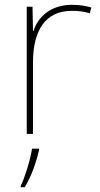

<svg xmlns="http://www.w3.org/2000/svg" viewBox="-20 -607 415 797"><path d="M278 -587C193 -587 138 -539 119 -478H117L115 -579H91V-51H117V-348C117 -479 167 -562 278 -562C308 -562 328 -559 353 -552L359 -576C335 -583 310 -587 278 -587ZM142 16V10H113C107 53 82 134 66 164V170H83C111 123 130 68 142 16Z"/></svg>

Font: Noto Sans Tamil UI Thin
Style: Regular
Weight: 100
Designer: Jelle Bosma - Monotype Design Team
Foundry: Monotype Imaging Inc.
Version: Version 2.004